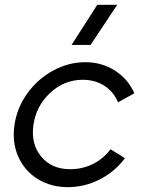

<svg xmlns="http://www.w3.org/2000/svg" viewBox="-20 -770 590 799"><path d="M40 -248Q49.8 -319.8 93 -380.4Q136.2 -440.9 200.7 -476.1Q265.1 -511.2 335 -511.2Q403.8 -511.2 458.5 -476.1Q513.2 -440.9 539.1 -381.8L471.2 -344.2Q453.1 -388.2 414.3 -413.1Q375.5 -438 324.2 -438Q247.6 -438 189 -383.8Q130.4 -329.6 119.1 -250Q107.9 -170.9 151.4 -118.4Q194.8 -65.9 272 -65.9Q322.3 -65.9 365.5 -86.9Q408.7 -107.9 439.9 -148.9L500 -111.8Q458 -55.2 394.8 -23.2Q331.5 8.8 262.2 8.8Q191.9 8.8 137.2 -24.9Q82.5 -58.6 56.2 -117.7Q29.8 -176.8 40 -248ZM277.8 -583 384.8 -750H467.8L356.9 -583Z"/></svg>

Font: Human Sans
Style: Italic
Weight: 400
Italic angle: -8°
Designer: Tim Radville
Foundry: Continuum
Version: Version 1.000;FEAKit 1.0